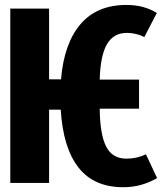

<svg xmlns="http://www.w3.org/2000/svg" viewBox="-20 -749 663 786"><path d="M623.1 -20Q593.8 -2.6 559 7.4Q524.1 17.4 484.6 17.4Q364.1 17.4 301 -63.6Q237.9 -144.6 228.7 -300H181V0H22.1V-713.8H181V-424.1H229.7Q242.1 -570.8 309.2 -649.7Q376.4 -728.7 497.4 -728.7Q534.9 -728.7 565.1 -720.5Q595.4 -712.3 622.1 -695.9L570.8 -597.4Q553.3 -606.2 534.4 -610.3Q515.4 -614.4 499.5 -614.4Q444.6 -614.4 417.7 -567.7Q390.8 -521 388.2 -423.1H549.2V-304.1H388.2Q389.2 -199.5 414.4 -149.5Q439.5 -99.5 497.4 -99.5Q541 -99.5 577.4 -117.4Z"/></svg>

Font: FiraCode Nerd Font Mono
Style: Bold
Weight: 700
Monospace: yes
Designer: Carrois Corporate, Edenspiekermann AG, Nikita Prokopov
Foundry: Carrois Corporate, Edenspiekermann AG, Nikita Prokopov
Version: Version 6.002;Nerd Fonts 3.3.0